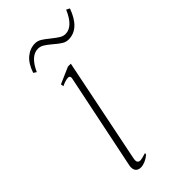

<svg xmlns="http://www.w3.org/2000/svg" viewBox="-207 -690 754 754"><g transform="rotate(-45 170.5 -313.0)"><path d="M60 -552Q73 -591 96 -610Q119 -629 147 -629Q161 -629 174 -621Q187 -613 205 -598Q224 -583 235 -576.5Q246 -570 258 -570Q299 -570 327 -636L341 -629Q311 -546 251 -546Q237 -546 224 -554Q211 -562 194 -577Q176 -592 164.5 -599Q153 -606 140 -606Q100 -606 72 -544ZM69 -18Q69 -24 70 -28L153 -430V-433Q153 -442 143 -442Q136 -442 125 -438.5Q114 -435 107 -431L105 -443L174 -473H190L102 -40Q100 -30 100 -27Q100 -11 115 -11Q122 -11 148 -19L146 -11Q134 -1 121 4.5Q108 10 97 10Q84 10 76.5 3Q69 -4 69 -18Z"/></g></svg>

Font: Taviraj Thin
Style: Italic
Weight: 250
Italic angle: -12°
Designer: Katatrad Team
Foundry: CadsonDemak
Version: Version 1.001